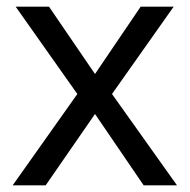

<svg xmlns="http://www.w3.org/2000/svg" viewBox="-20 -556 569 576"><path d="M212 -274 27 -536H127L265 -334L402 -536H501L316 -274L511 0H411L265 -214L117 0H18Z"/></svg>

Font: Noto Sans Armenian
Style: Regular
Weight: 400
Designer: Monotype Design Team
Foundry: Monotype Imaging Inc.
Version: Version 2.007